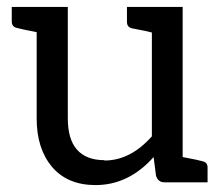

<svg xmlns="http://www.w3.org/2000/svg" viewBox="-20 -526 646 555"><path d="M282 -62Q357 -62 419 -132V-432Q410 -435 362 -444Q347 -447 347 -463V-506H508V-72Q556 -63 565 -60Q580 -57 580 -42V1H455Q437 1 431 -18L424 -72Q352 9 256 9Q175 9 130 -44Q86 -97 86 -183V-433Q40 -442 30 -445Q14 -448 14 -464V-506H176V-184Q176 -124 202 -94Q229 -63 282 -63Z"/></svg>

Font: Aleo
Style: Regular
Weight: 400
Designer: Alessio Laiso
Version: Version 1.1